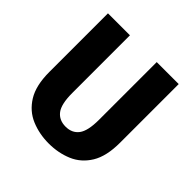

<svg xmlns="http://www.w3.org/2000/svg" viewBox="-184 -854 1019 1019"><g transform="rotate(45 325.0 -344.5)"><path d="M326 11Q255 11 194.2 -14.5Q133.5 -40 96.8 -99.2Q60 -158.5 60 -260V-700H225V-267Q225 -183.5 251.2 -149.5Q277.5 -115.5 326 -115.5Q374.5 -115.5 400.2 -149.5Q426 -183.5 426 -267V-700H591V-260Q591 -158.5 554.8 -99.2Q518.5 -40 458 -14.5Q397.5 11 326 11Z"/></g></svg>

Font: Trispace
Style: Bold
Weight: 700
Designer: Tyler Finck
Foundry: Etcetera Type Company
Version: Version 1.210; ttfautohint (v1.8.3)